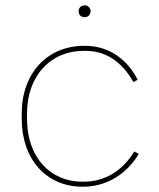

<svg xmlns="http://www.w3.org/2000/svg" viewBox="-20 -699 602 725"><path d="M300 -634C312 -634 322 -643 322 -657C322 -669 312 -679 300 -679C286 -679 277 -669 277 -657C277 -643 286 -634 300 -634ZM291 6H295C380 6 458 -40 504 -118L487 -127C442 -53 375 -13 297 -13H291C167 -13 82 -108 82 -250V-270C82 -411 169 -507 297 -507H302C378 -507 439 -468 484 -389L500 -398C457 -481 386 -526 301 -526H298C158 -526 62 -422 62 -270V-250C62 -98 155 6 291 6Z"/></svg>

Font: Fixel Text Thin
Style: Regular
Weight: 100
Width: 4
Designer: AlfaBravo + MacPaw
Foundry: Kyrylo Tkachov, Marchela Mozhyna, Serhii Makarenko, Maria Weinstein, Zakhar Kryvoshyya
Version: Version 1.211